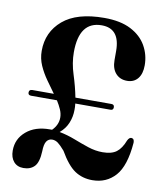

<svg xmlns="http://www.w3.org/2000/svg" viewBox="-81 -779 729 855"><g transform="rotate(10 283.0 -351.5)"><path d="M22.5 -59Q22.5 -112 62.8 -146.2Q103 -180.5 168.5 -180.5Q174 -180.5 179 -180.5Q205.5 -207 205.5 -240Q205.5 -258 197.5 -276.2Q189.5 -294.5 177.5 -313.5H61Q47 -313.5 47 -325.5Q47 -339.5 61.5 -339.5H159Q140 -365.5 120 -393.8Q100 -422 86.2 -453Q72.5 -484 72.5 -519Q72.5 -604 135.5 -657.8Q198.5 -711.5 322.5 -711.5Q395.5 -711.5 442.5 -687.2Q489.5 -663 512.5 -622.5Q535.5 -582 535.5 -534.5Q535.5 -496 518 -474.5Q500.5 -453 469.5 -453Q437.5 -453 418.2 -474.5Q399 -496 399 -534.5V-575.5Q399 -677 316.5 -677Q214.5 -677 214.5 -537.5Q214.5 -489 230.8 -438.5Q247 -388 256.5 -339.5H419.5Q432.5 -339.5 432.5 -326.5Q432.5 -313.5 420 -313.5H260.5Q262.5 -298.5 262 -285Q262 -254 250.5 -225.8Q239 -197.5 214 -176.5Q250.5 -169.5 284.5 -156.2Q318.5 -143 351.5 -132Q384.5 -121 417.5 -121Q458 -121 480 -137.5Q502 -154 516.5 -192Q524 -206.5 533.5 -206Q547 -205 546.5 -186.5Q538 -80.5 497.8 -35.5Q457.5 9.5 394 9.5Q349 9.5 314.8 -13.2Q280.5 -36 245 -97.5Q226 -119.5 213.8 -128.5Q201.5 -137.5 187.5 -137.5Q171.5 -137.5 162.2 -124Q153 -110.5 152.5 -78.5Q150.5 -28.5 132.2 -9.5Q114 9.5 82.5 9.5Q54.5 9.5 38.5 -9Q22.5 -27.5 22.5 -59Z"/></g></svg>

Font: Fraunces 144pt Soft SemiBold
Style: Regular
Weight: 600
Version: Version 1.000;[b76b70a41]